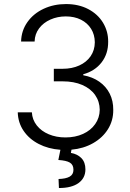

<svg xmlns="http://www.w3.org/2000/svg" viewBox="-20 -737 648 956"><path d="M138.7 -177.7Q140.6 -141.1 163.1 -112.5Q185.5 -84 222.9 -68.4Q260.3 -52.7 305.7 -52.7Q355 -52.7 393.6 -70.3Q432.1 -87.9 454.1 -119.4Q476.1 -150.9 476.6 -190.4Q476.1 -231.9 453.6 -263.9Q431.2 -295.9 389.6 -314Q348.1 -332 292 -332H248V-394.5H292Q338.4 -394.5 374.5 -410.9Q410.6 -427.2 431.2 -457Q451.7 -486.8 452.1 -526.4Q451.7 -564.5 433.6 -593.5Q415.5 -622.6 383.1 -638.9Q350.6 -655.3 307.6 -655.3Q266.1 -655.3 231 -639.6Q195.8 -624 174.6 -595.7Q153.3 -567.4 152.3 -530.3H85Q86.4 -584.5 116.5 -627Q146.5 -669.4 197 -693.1Q247.6 -716.8 308.6 -716.8Q371.6 -716.8 419.4 -691.7Q467.3 -666.5 493.2 -623.5Q519 -580.6 518.6 -529.3Q519 -469.2 485.8 -426.3Q452.6 -383.3 394.5 -367.2V-362.3Q440.4 -354 474.4 -330.3Q508.3 -306.6 526.4 -270.5Q544.4 -234.4 543.9 -189.5Q544.4 -137.2 517.8 -94.2Q491.2 -51.3 443.6 -24.2Q396 2.9 335.9 8.3L333 24.4Q365.2 29.8 385.3 50.3Q405.3 70.8 405.3 106.4Q405.3 149.4 371.1 174.3Q336.9 199.2 273.4 199.2L271.5 154.3Q307.6 153.3 326.7 142.6Q345.7 131.8 345.7 108.4Q345.7 83.5 328.1 72.8Q310.5 62 270.5 59.6L280.8 8.8Q220.2 4.4 172.6 -20.3Q125 -44.9 97.4 -85.7Q69.8 -126.5 68.4 -177.7Z"/></svg>

Font: Pretendard JP Light
Style: Regular
Weight: 300
Designer: Base glyphs from Inter by Rasmus Andersson; Hangeul glyphs from Noto Sans CJK(Source Han Sans) by Jang Soo-young and Kan
Foundry: Kil Hyung-jin
Version: Version 1.309